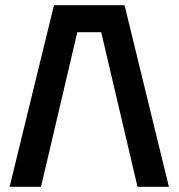

<svg xmlns="http://www.w3.org/2000/svg" viewBox="-20 -720 688 740"><path d="M460 -700 631 0H510L370 -596H278L138 0H17L188 -700Z"/></svg>

Font: Tektur Medium
Style: Regular
Weight: 500
Designer: Adam Jagosz
Foundry: Adam Jagosz
Version: Version 1.005;gftools[0.9.30]